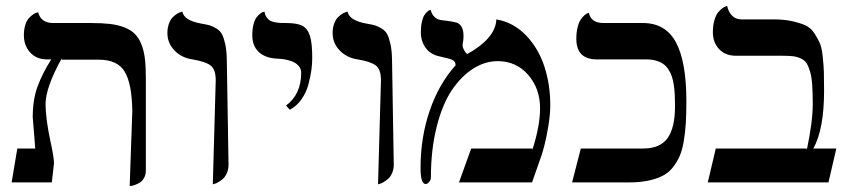

<svg xmlns="http://www.w3.org/2000/svg" viewBox="-20 -605 2844 644"><path d="M415 19 423.8 -232.9Q422.4 -324.7 398.2 -364.7Q374 -404.8 312 -404.8H187V-409.2Q132.8 -311 132.8 -255.9Q132.8 -208 149.9 -127V-127.9Q161.1 -76.7 161.1 -57.1L153.8 6.8H19L38.1 -106.9H98.1Q97.2 -121.1 95.2 -145.8Q93.3 -170.4 91.6 -189.2Q89.8 -208 89.8 -211.9Q89.8 -271 106 -314.9Q122.1 -358.9 151.9 -405.8H137.2Q102.5 -405.8 81.3 -429Q60.1 -452.1 60.1 -486.8Q60.1 -506.3 64.9 -521.5Q69.8 -536.6 76.9 -544.2Q84 -551.8 91.1 -556.6Q98.1 -561.5 103 -562.5L107.9 -564Q117.2 -527.8 158.2 -527.8H284.2Q322.3 -527.8 348.9 -524.7Q375.5 -521.5 397 -513.2Q418.5 -504.9 431.6 -491.9Q444.8 -479 453.6 -458Q462.4 -437 465.8 -409.7Q469.2 -382.3 469.2 -344.2V-33.2Q469.2 -19.5 463.6 -9Q458 1.5 450.2 6.6Q442.4 11.7 434.3 14.6Q426.3 17.6 420.9 18.6Z M693.8 13.2 703.6 -335.9Q703.6 -372.1 686.5 -385.3Q669.4 -398.4 625.5 -405.8Q588.9 -411.1 565.2 -435.8Q541.5 -460.4 541.5 -494.1Q541.5 -511.7 546.6 -525.6Q551.8 -539.6 559.1 -546.9Q566.4 -554.2 574 -558.8Q581.5 -563.5 586.9 -564.5L591.8 -565.9Q596.7 -536.6 654.8 -525.9Q673.3 -522.9 683.8 -519.8Q694.3 -516.6 706.5 -509Q718.8 -501.5 724.9 -489.5Q731 -477.5 735.6 -456.5Q740.2 -435.5 740.7 -405.8L746.6 -50.8Q746.1 -35.6 740.5 -23.4Q734.9 -11.2 727.1 -4.6Q719.2 2 711.7 6.3Q704.1 10.7 699.2 11.7Z M952.1 -236.8 939.5 -251Q990.2 -288.6 990.2 -360.8Q990.2 -381.8 969 -394.3Q947.8 -406.7 911.1 -408.2Q870.6 -409.7 848.4 -430.2Q826.2 -450.7 826.2 -486.8Q826.2 -507.8 830.3 -523.4Q834.5 -539.1 840.6 -546.9Q846.7 -554.7 852.8 -559.3Q858.9 -564 862.8 -564.9L867.2 -565.9Q868.7 -555.2 874 -547.4Q879.4 -539.6 885.5 -535.9Q891.6 -532.2 902.6 -530.3Q913.6 -528.3 920.2 -528.1Q926.8 -527.8 939.5 -527.8Q976.1 -527.8 993.9 -518.6Q1011.7 -509.3 1019.5 -484.9Q1027.3 -460.4 1027.3 -411.1Q1027.3 -391.1 1024.4 -369.6Q1021.5 -348.1 1014.4 -321.5Q1007.3 -294.9 991.2 -272Q975.1 -249 952.1 -236.8Z M1248 13.2 1257.8 -335.9Q1257.8 -372.1 1240.7 -385.3Q1223.6 -398.4 1179.7 -405.8Q1143.1 -411.1 1119.4 -435.8Q1095.7 -460.4 1095.7 -494.1Q1095.7 -511.7 1100.8 -525.6Q1106 -539.6 1113.3 -546.9Q1120.6 -554.2 1128.2 -558.8Q1135.7 -563.5 1141.1 -564.5L1146 -565.9Q1150.9 -536.6 1209 -525.9Q1227.5 -522.9 1238 -519.8Q1248.5 -516.6 1260.7 -509Q1272.9 -501.5 1279.1 -489.5Q1285.2 -477.5 1289.8 -456.5Q1294.4 -435.5 1294.9 -405.8L1300.8 -50.8Q1300.3 -35.6 1294.7 -23.4Q1289.1 -11.2 1281.2 -4.6Q1273.4 2 1265.9 6.3Q1258.3 10.7 1253.4 11.7Z M1644.5 -534.2V-540Q1702.1 -530.3 1744.1 -486.6Q1786.1 -442.9 1805.9 -382.1Q1825.7 -321.3 1825.7 -252Q1825.7 -220.7 1819.1 -181.4Q1812.5 -142.1 1806.6 -119.6Q1800.8 -97.2 1795.4 -81.1L1764.6 6.8H1519.5L1560.5 -106.9H1765.6V-102.1Q1791.5 -183.1 1791.5 -241.2Q1791.5 -308.1 1751.5 -354Q1711.4 -399.9 1649.4 -399.9Q1606.9 -399.9 1567.4 -375Q1527.8 -350.1 1495.8 -303Q1463.9 -255.9 1444.6 -179.4Q1425.3 -103 1425.3 -8.8Q1425.3 -2.4 1419.7 4.9Q1414.1 12.2 1407.7 12.2Q1390.6 12.2 1390.6 -42Q1390.6 -144.5 1421.4 -234.1Q1452.1 -323.7 1508.3 -386.2Q1507.8 -398.9 1497.8 -403.8Q1487.8 -408.7 1453.6 -416Q1423.8 -422.4 1407.7 -444.6Q1391.6 -466.8 1391.6 -497.1Q1391.6 -516.6 1395 -531.5Q1398.4 -546.4 1403.1 -553.7Q1407.7 -561 1412.6 -565.4Q1417.5 -569.8 1420.9 -570.8L1424.3 -571.8Q1428.7 -555.7 1438.7 -547.1Q1448.7 -538.6 1460.9 -537.4Q1473.1 -536.1 1486.3 -534.2Q1499.5 -532.2 1510.3 -529.5Q1521 -526.9 1527.8 -515.6Q1534.7 -504.4 1534.7 -484.9Q1534.7 -473.1 1533.2 -465.3Q1531.7 -457.5 1531.7 -453.1Q1531.7 -445.8 1536.4 -437Q1541 -428.2 1547.4 -423.8Q1637.7 -474.1 1644.5 -534.2Z M2244.1 -248Q2244.1 -269.5 2243.4 -285.4Q2242.7 -301.3 2240.2 -318.6Q2237.8 -335.9 2233.6 -348.1Q2229.5 -360.4 2222.2 -371.8Q2214.8 -383.3 2204.8 -390.4Q2194.8 -397.5 2180.4 -401.6Q2166 -405.8 2147.9 -405.8H1981.9Q1913.1 -405.8 1913.1 -475.1Q1913.1 -497.1 1917.5 -513.9Q1921.9 -530.8 1928 -539.6Q1934.1 -548.3 1940.2 -553.7Q1946.3 -559.1 1950.7 -560.5L1955.1 -562Q1962.4 -527.8 2003.9 -527.8H2136.2Q2212.4 -527.8 2247.3 -462.9Q2282.2 -397.9 2282.2 -265.1Q2282.2 -222.7 2280.3 -191.2Q2278.3 -159.7 2273.2 -129.9Q2268.1 -100.1 2258.8 -79.6Q2249.5 -59.1 2235.4 -41.7Q2221.2 -24.4 2200.7 -14.4Q2180.2 -4.4 2152.8 1.2Q2125.5 6.8 2089.8 6.8H1898.9L1928.2 -106.9H2137.2Q2194.3 -106.9 2219.2 -141.8Q2244.1 -176.8 2244.1 -248Z M2573.7 -540Q2609.4 -540 2636 -534.2Q2662.6 -528.3 2680.9 -520.3Q2699.2 -512.2 2711.2 -493.9Q2723.1 -475.6 2729.7 -460.7Q2736.3 -445.8 2739.5 -415.5Q2742.7 -385.3 2743.4 -364Q2744.1 -342.8 2744.1 -301.8Q2744.1 -170.9 2708 -106.9H2785.2L2758.8 6.8H2354L2380.9 -106.9H2686V-101.1Q2706.1 -196.8 2706.1 -255.9Q2706.1 -293.9 2704.3 -319.8Q2702.6 -345.7 2697.3 -364.3Q2691.9 -382.8 2685.3 -393.1Q2678.7 -403.3 2665.5 -409.2Q2652.3 -415 2638.9 -416.5Q2625.5 -418 2603 -418H2448.7Q2413.1 -418 2392.1 -440.2Q2371.1 -462.4 2371.1 -497.1Q2371.1 -519 2376 -536.4Q2380.9 -553.7 2387.9 -562.5Q2395 -571.3 2402.1 -576.7Q2409.2 -582 2414.1 -583.5L2418.9 -585Q2422.9 -565.9 2435.1 -553Q2447.3 -540 2466.8 -540Z"/></svg>

Font: Linear Smooth Low Contrast
Style: Regular
Weight: 500
Designer: Philipp H. Poll, Flanker
Foundry: Philipp H. Poll, reworked by Flanker
Version: Version 1.010 | FøM Fix